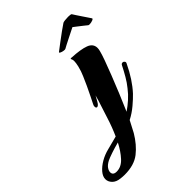

<svg xmlns="http://www.w3.org/2000/svg" viewBox="-414 -696 998 998"><g transform="rotate(-45 85.5 -196.5)"><path d="M-98 198Q-105 198 -112.5 197.5Q-120 197 -128 196Q-156 193 -171 177.5Q-186 162 -186 143Q-186 123 -169 103Q-152 83 -124.5 67Q-97 51 -64 43L9 24Q31 -25 46 -73.5Q61 -122 70 -148Q72 -154 76.5 -168Q81 -182 86 -201L71 -174Q59 -152 49 -152Q41 -152 41 -164Q41 -172 46 -180Q51 -190 63 -214Q75 -238 89 -268Q100 -293 111 -317.5Q122 -342 129 -371Q134 -393 134 -406Q134 -415 131 -421Q129 -425 129 -425Q129 -430 138 -428Q201 -425 234.5 -412.5Q268 -400 268 -368Q268 -359 265 -348Q261 -331 248.5 -296Q236 -261 218 -215.5Q200 -170 180 -121Q160 -72 140 -27Q165 -44 188 -64.5Q211 -85 230 -110Q248 -132 264 -159.5Q280 -187 294 -215Q298 -223 306 -223Q313 -223 317.5 -217Q322 -211 317 -203Q298 -163 276 -129.5Q254 -96 230 -70Q212 -51 183 -26.5Q154 -2 121 15L88 78Q56 132 14 165Q-28 198 -98 198ZM-116 157Q-82 157 -54.5 127Q-27 97 -5 54Q-36 62 -64 71.5Q-92 81 -104 87Q-125 98 -134 111Q-143 124 -143 135Q-143 157 -116 157ZM146 -483Q143 -481 132.5 -482.5Q122 -484 114.5 -488Q107 -492 111 -495Q129 -509 152.5 -526.5Q176 -544 198.5 -560.5Q221 -577 235 -586Q238 -588 250 -589.5Q262 -591 274 -591Q282 -591 289 -590Q296 -589 297 -587Q300 -582 308.5 -569Q317 -556 327.5 -540.5Q338 -525 346 -513Q354 -501 356 -498Q360 -493 348.5 -488.5Q337 -484 325 -484Q319 -484 317 -486Q313 -490 299 -500.5Q285 -511 271.5 -522Q258 -533 252 -537Q246 -534 231 -526.5Q216 -519 198 -510Q180 -501 165.5 -493.5Q151 -486 146 -483Z"/></g></svg>

Font: Praise
Style: Regular
Weight: 400
Designer: Robert E. Leuschke
Foundry: Robert E. Leuschke
Version: Version 1.100; ttfautohint (v1.8.3)